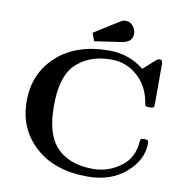

<svg xmlns="http://www.w3.org/2000/svg" viewBox="-94 -964 1018 1063"><g transform="rotate(10 415.0 -432.0)"><path d="M358 -778Q500 -868 509 -872Q518 -875 528 -875H529Q552 -875 568.5 -855.5Q585 -836 585 -812Q585 -804 583.5 -796.5Q582 -789 578 -784Q574 -779 571 -774.5Q568 -770 560.5 -767Q553 -764 550 -762Q547 -760 537 -758Q527 -756 525 -755.5Q523 -755 512 -753L501 -752Q465 -746 374 -733ZM466 -697Q579 -697 663 -629L729 -688Q739 -697 748 -697Q760 -697 763 -691.5Q766 -686 766 -669V-454Q766 -434 762 -430Q758 -426 739 -426Q722 -426 718 -429Q714 -432 712 -447Q696 -540 633 -595Q570 -650 487 -650Q359 -650 283 -573Q217 -504 217 -343Q217 -193 276 -121Q348 -36 490 -36Q575 -36 644.5 -87Q714 -138 719 -231Q720 -243 725 -245.5Q730 -248 742 -248Q756 -248 761 -244.5Q766 -241 766 -227Q766 -135 682.5 -62Q599 11 466 11Q282 11 173 -88Q64 -187 64 -343Q64 -499 173 -598Q282 -697 466 -697Z"/></g></svg>

Font: CMU Serif
Style: Bold
Weight: 700
Version: Version 0.7.0